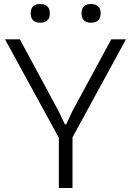

<svg xmlns="http://www.w3.org/2000/svg" viewBox="-20 -936 653 956"><path d="M273 -250 5 -740H79L273 -380L303 -317H310L339 -380L534 -740H607L341 -252V0H273ZM180 -823Q133 -823 133 -870Q133 -916 180 -916Q202 -916 215 -905Q228 -894 228 -870Q228 -845 215 -834Q202 -823 180 -823ZM433 -823Q386 -823 386 -870Q386 -916 433 -916Q455 -916 468 -905Q481 -894 481 -870Q481 -845 468 -834Q455 -823 433 -823Z"/></svg>

Font: Plata Sans Light
Style: Regular
Weight: 300
Designer: Pablo Impallari, Andres Torresi, & Cristiano Sobral
Foundry: Pablo Impallari, Andres Torresi, & Cristiano Sobral
Version: Version 1.00;December 28, 2019;FontCreator 12.0.0.2547 64-bi